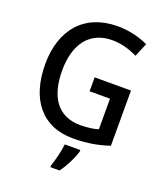

<svg xmlns="http://www.w3.org/2000/svg" viewBox="-167 -835 999 1167"><g transform="rotate(20 332.5 -251.5)"><path d="M365 -384V-294H497V-96C467 -87 430 -81 382 -81C229 -81 165 -194 165 -356C165 -529 245 -633 390 -633C449 -633 505 -616 553 -592L590 -680C534 -707 466 -724 392 -724C175 -724 55 -578 55 -358C55 -133 164 10 367 10C455 10 529 -3 600 -27V-384ZM434 71V61H334C330 102 312 174 299 209V221H358C391 177 422 114 434 71Z"/></g></svg>

Font: Noto Sans Thai Looped SemiCondensed Medium
Style: Regular
Weight: 500
Width: 4
Designer: Sasikarn Vongin, Ben Mitchell
Foundry: The Fontpad Ltd
Version: Version 1.001